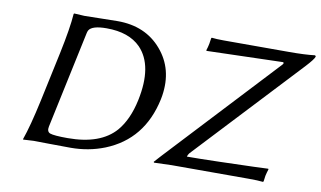

<svg xmlns="http://www.w3.org/2000/svg" viewBox="-69 -793 1568 939"><g transform="rotate(10 715.0 -324.0)"><path d="M894.5 -54.2Q952.6 -54.2 1053.2 -56.9Q1153.8 -59.6 1225.1 -62L1296.9 -64.9L1298.3 -62Q1293 -45.9 1289.1 -28.8Q1288.6 -25.4 1285.2 0L1282.2 2.9Q1257.8 0 1211.9 0H829.1L741.2 2.9L739.3 -1Q748 -9.8 762.2 -26.4Q770 -35.2 772.9 -38.1L1277.3 -579.1Q1285.6 -589.4 1276.4 -590.8L899.4 -580.1L897.9 -583Q903.3 -599.1 906.7 -616.2Q907.2 -619.6 911.1 -645L913.6 -647.9Q937.5 -645 974.1 -645H1298.3Q1377.4 -645 1425.3 -650.9Q1430.2 -648.9 1430.2 -645Q1426.3 -631.3 1388.7 -590.8L903.3 -71.8Q896.5 -63 894.5 -54.2ZM204.6 -82Q199.2 -56.6 216.3 -49.3Q236.3 -42 304.7 -42Q467.3 -42 542 -127.9Q591.3 -186 612.3 -284.2Q649.9 -461.4 568.4 -545.4Q510.3 -604 399.4 -604Q327.6 -604 312 -578.1Q308.6 -571.3 307.1 -564ZM281.2 -645Q313.5 -645 363.8 -646.5Q415 -647.9 446.8 -647.9Q585 -647.9 665 -554.2Q745.1 -460.9 724.1 -326.7Q722.7 -316.9 720.7 -308.1Q676.8 -102.1 495.1 -29.3Q416 2 326.7 2Q270.5 2 216.8 1Q175.3 0 144 0L91.3 2.9L90.8 0Q115.2 -68.8 143.6 -200.2L195.8 -444.8Q223.1 -574.2 228 -645L230.5 -647.9Q232.9 -647.9 281.2 -645Z"/></g></svg>

Font: Linux Biolinum Capitals O
Style: Italic Samll Caps
Weight: 400
Italic angle: -12°
Designer: Philipp H. Poll
Foundry: Philipp H. Poll
Version: Version 0.6.2